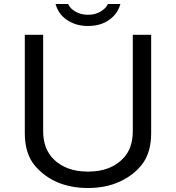

<svg xmlns="http://www.w3.org/2000/svg" viewBox="-20 -899 880 960"><path d="M582 -878.9Q572.3 -843.8 548.8 -819.3Q500.5 -769 419.9 -769Q357.9 -769 312 -801.3Q271.5 -829.6 257.8 -878.9H320.8Q326.2 -866.7 335 -857.9Q368.7 -825.2 420.4 -825.2Q468.8 -825.2 501.5 -855Q514.6 -866.7 519 -878.9ZM104 -725.1H195.8V-244.1Q195.8 -154.8 248 -103Q310.5 -41 419.9 -41Q535.6 -41 598.6 -109.9Q644 -159.2 644 -244.1V-725.1H735.8V-232.9Q735.8 -135.3 689.5 -76.2Q646.5 -21.5 576.2 10.3Q507.8 41 419.9 41Q253.4 41 157.7 -66.9Q104 -127.9 104 -232.9Z"/></svg>

Font: BIZ UDPGothic
Style: Regular
Weight: 400
Designer: TypeBank Co., Ltd.
Foundry: Morisawa Inc.
Version: Version 1.051